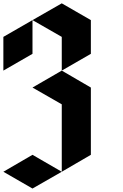

<svg xmlns="http://www.w3.org/2000/svg" viewBox="-20 -719 733 1140"><path d="M172.9 -599.6Q172.9 -533.2 172.9 -399.4Q115.2 -366.2 0 -299.8Q0 -366.2 0 -500Q57.6 -533.2 172.9 -599.6ZM172.9 -599.6Q231.4 -632.8 346.7 -699.2Q404.3 -666 519.5 -599.6Q519.5 -533.2 519.5 -399.4Q461.9 -366.2 346.7 -299.8Q346.7 -366.2 346.7 -500Q289.1 -533.2 172.9 -599.6ZM172.9 -199.2Q231.4 -232.4 346.7 -299.8Q404.3 -266.6 519.5 -199.2Q519.5 -66.4 519.5 200.2Q461.9 233.4 346.7 300.8Q346.7 167 346.7 -99.6Q289.1 -132.8 172.9 -199.2ZM0 300.8Q57.6 267.6 172.9 200.2Q231.4 233.4 346.7 300.8Q289.1 334 172.9 400.4Q115.2 367.2 0 300.8Z"/></svg>

Font: DreiFraktur
Style: Regular
Weight: 400
Designer: JayCobs
Version: Version 1.2